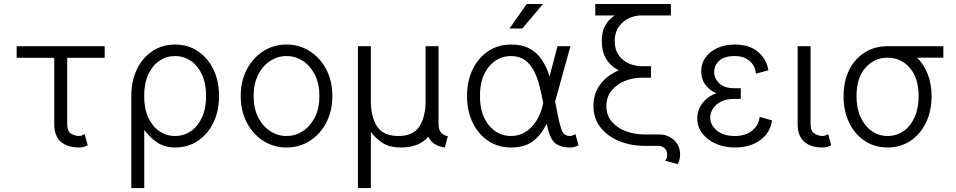

<svg xmlns="http://www.w3.org/2000/svg" viewBox="-20 -743 4871 978"><path d="M411.1 -60.1 426.8 -3.4Q407.7 8.3 382.8 8.3Q322.8 8.3 289.6 -21Q256.3 -50.3 256.3 -112.3V-448.7H64.9V-507.8H513.2V-448.7H322.3V-112.3Q322.3 -74.7 341.8 -62.5Q361.3 -50.3 382.8 -50.3Q396 -50.3 411.1 -60.1Z M648.9 -254.4Q648.9 -330.6 677.2 -389.6Q705.6 -448.7 755.9 -482.4Q806.2 -516.1 871.6 -516.1Q937.5 -516.1 988 -482.2Q1038.6 -448.2 1067.1 -389.2Q1095.7 -330.1 1095.7 -253.9Q1095.7 -177.7 1067.1 -118.7Q1038.6 -59.6 988 -25.6Q937.5 8.3 871.6 8.3Q816.9 8.3 778.3 -19Q739.7 -46.4 714.8 -81.5V214.8H648.9ZM714.4 -253.9Q714.4 -189 735.6 -143.6Q756.8 -98.1 792.5 -74.2Q828.1 -50.3 871.6 -50.3Q915.5 -50.3 951.2 -74.2Q986.8 -98.1 1008.3 -143.6Q1029.8 -189 1029.8 -253.9Q1029.8 -318.8 1008.3 -364.3Q986.8 -409.7 951.2 -433.6Q915.5 -457.5 871.6 -457.5Q828.1 -457.5 792.5 -433.6Q756.8 -409.7 735.6 -364.3Q714.4 -318.8 714.4 -253.9Z M1206.1 -253.9Q1206.1 -330.1 1237.1 -389.2Q1268.1 -448.2 1321 -482.2Q1374 -516.1 1439.5 -516.1Q1505.4 -516.1 1558.3 -482.2Q1611.3 -448.2 1642.1 -389.2Q1672.9 -330.1 1672.9 -253.9Q1672.9 -177.7 1642.1 -118.7Q1611.3 -59.6 1558.3 -25.6Q1505.4 8.3 1439.5 8.3Q1374 8.3 1321 -25.6Q1268.1 -59.6 1237.1 -118.7Q1206.1 -177.7 1206.1 -253.9ZM1272 -253.9Q1272 -190.9 1295.2 -145.3Q1318.4 -99.6 1356.7 -75Q1395 -50.3 1439.5 -50.3Q1484.4 -50.3 1522.5 -75Q1560.5 -99.6 1583.7 -145.3Q1606.9 -190.9 1606.9 -253.9Q1606.9 -316.9 1583.7 -362.5Q1560.5 -408.2 1522.5 -432.9Q1484.4 -457.5 1439.5 -457.5Q1395 -457.5 1356.7 -432.9Q1318.4 -408.2 1295.2 -362.5Q1272 -316.9 1272 -253.9Z M2245.6 8.3Q2184.6 0 2161.6 -46.4Q2113.8 8.3 2023.4 8.3Q1964.8 8.3 1929.7 -14.4Q1894.5 -37.1 1869.1 -70.8V214.8H1803.2V-507.8H1869.1V-228.5Q1869.1 -148.4 1900.4 -99.4Q1931.6 -50.3 2008.8 -50.3Q2085.4 -50.3 2116.7 -99.4Q2147.9 -148.4 2147.9 -228.5V-507.8H2213.9V-111.3Q2213.9 -82 2226.8 -67.1Q2239.7 -52.2 2261.2 -49.8Z M2926.8 -3.4Q2907.7 8.3 2882.8 8.3Q2843.3 8.3 2816.2 -7.8Q2789.1 -23.9 2775.4 -70.3Q2770 -87.9 2764.6 -112.8Q2736.3 -54.7 2694.3 -23.2Q2652.3 8.3 2583 8.3Q2517.1 8.3 2466.6 -25.6Q2416 -59.6 2387.5 -118.7Q2358.9 -177.7 2358.9 -253.9Q2358.9 -330.1 2387.5 -389.2Q2416 -448.2 2466.6 -482.2Q2517.1 -516.1 2583 -516.1Q2641.6 -516.1 2679.9 -494.4Q2718.3 -472.7 2741.7 -436Q2765.1 -399.4 2779.3 -354L2819.8 -507.8H2885.7L2815.4 -253.9Q2811.5 -239.7 2807.6 -227.5Q2814 -192.4 2820.8 -158Q2827.6 -123.5 2836.9 -92.8Q2844.2 -66.9 2855.7 -58.6Q2867.2 -50.3 2882.8 -50.3Q2896 -50.3 2911.1 -60.1ZM2583 -457.5Q2515.1 -457.5 2470 -402.8Q2424.8 -348.1 2424.8 -253.9Q2424.8 -160.2 2470 -105.2Q2515.1 -50.3 2583 -50.3Q2643.1 -50.3 2686.8 -95.2Q2730.5 -140.1 2747.1 -217.3Q2739.3 -261.2 2728.5 -304Q2717.8 -346.7 2700 -381.3Q2682.1 -416 2653.8 -436.8Q2625.5 -457.5 2583 -457.5ZM2640.1 -597.7H2575.2L2663.1 -722.7H2746.1Z M3002.9 -202.6Q3002.9 -267.6 3038.3 -314.2Q3073.7 -360.8 3132.3 -384.8Q3091.8 -404.3 3068.6 -441.7Q3045.4 -479 3045.4 -535.2Q3045.4 -583 3063.5 -614.3Q3081.5 -645.5 3111.3 -664.1H3012.2V-722.7H3397.5V-664.1H3236.8Q3181.2 -658.7 3146.2 -623.8Q3111.3 -588.9 3111.3 -535.2Q3111.3 -490.7 3131.3 -462.2Q3151.4 -433.6 3183.1 -419.7Q3214.8 -405.8 3250 -405.8H3295.9V-347.2H3250Q3203.1 -347.2 3161.9 -330.3Q3120.6 -313.5 3094.7 -281.2Q3068.8 -249 3068.8 -202.6Q3068.8 -155.8 3096.2 -123.5Q3123.5 -91.3 3167.7 -74.7Q3211.9 -58.1 3262.7 -58.1H3339.4Q3380.4 -58.1 3412.4 -30.3Q3444.3 -2.4 3444.3 46.4Q3444.3 59.1 3440.4 72.3Q3436.5 85.4 3431.2 92.8L3368.7 75.7Q3378.4 63 3378.4 46.4Q3378.4 24.4 3365.5 12.2Q3352.5 0 3331.1 0H3262.7Q3190.9 -0.5 3132.1 -25.1Q3073.2 -49.8 3038.1 -95.2Q3002.9 -140.6 3002.9 -202.6Z M3722.7 -293.5H3753.4V-239.3H3722.7Q3663.1 -239.3 3630.4 -210.7Q3597.7 -182.1 3597.7 -144Q3597.7 -106.4 3631.1 -78.4Q3664.6 -50.3 3722.7 -50.3Q3778.8 -50.3 3811.8 -77.9Q3844.7 -105.5 3849.6 -147.5L3912.6 -129.9Q3903.3 -65.9 3851.8 -28.8Q3800.3 8.3 3722.7 8.3Q3669.4 8.3 3626 -11Q3582.5 -30.3 3557.1 -63.7Q3531.7 -97.2 3531.7 -139.2Q3531.7 -183.1 3558.6 -218Q3585.4 -252.9 3629.4 -267.6Q3595.2 -282.2 3573.5 -310.8Q3551.8 -339.4 3551.8 -380.9Q3551.8 -419.4 3573.5 -450Q3595.2 -480.5 3633.8 -498.3Q3672.4 -516.1 3722.7 -516.1Q3798.3 -516.1 3842.3 -477.8Q3886.2 -439.5 3893.6 -384.8L3830.1 -367.7Q3830.1 -387.7 3818.4 -408.4Q3806.6 -429.2 3783 -443.4Q3759.3 -457.5 3722.7 -457.5Q3669.9 -457.5 3643.8 -433.8Q3617.7 -410.2 3617.7 -376.5Q3617.7 -344.2 3643.3 -318.8Q3668.9 -293.5 3722.7 -293.5Z M4198.2 -60.1 4213.9 -3.4Q4194.8 8.3 4169.4 8.3Q4109.9 8.3 4076.4 -21Q4043 -50.3 4043 -112.3V-507.8H4108.9V-112.3Q4108.9 -74.7 4128.7 -62.5Q4148.4 -50.3 4169.4 -50.3Q4183.1 -50.3 4198.2 -60.1Z M4276.9 -252.9Q4276.9 -329.1 4305.4 -386.5Q4334 -443.8 4384.8 -475.8Q4435.5 -507.8 4501 -507.8H4785.2V-449.2H4651.4Q4686 -415.5 4705.6 -365.5Q4725.1 -315.4 4725.1 -252.9Q4725.1 -176.8 4696.5 -117.9Q4668 -59.1 4617.4 -25.4Q4566.9 8.3 4501 8.3Q4435.5 8.3 4384.8 -25.4Q4334 -59.1 4305.4 -117.9Q4276.9 -176.8 4276.9 -252.9ZM4342.8 -252.9Q4342.8 -191.9 4363.5 -146.5Q4384.3 -101.1 4419.9 -75.7Q4455.6 -50.3 4501 -50.3Q4546.4 -50.3 4582.3 -75.2Q4618.2 -100.1 4638.7 -145.8Q4659.2 -191.4 4659.2 -252.9Q4659.2 -345.7 4614.3 -397.5Q4569.3 -449.2 4501 -449.2Q4433.1 -449.2 4387.9 -397.5Q4342.8 -345.7 4342.8 -252.9Z"/></svg>

Font: Giphurs Light
Style: Regular
Weight: 300
Version: Version 0.920; ttfautohint (v1.8.4.7-5d5b)